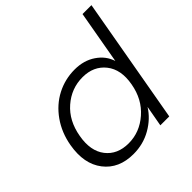

<svg xmlns="http://www.w3.org/2000/svg" viewBox="-194 -898 1063 1063"><g transform="rotate(-45 338.0 -366.0)"><path d="M45.9 -273.9Q60.5 -357.9 106 -422.1Q151.4 -486.3 217 -520.3Q282.7 -554.2 357.9 -554.2Q429.7 -554.2 481.4 -519Q533.2 -483.9 550.8 -428.2L606 -740.2H675.8L544.9 0H475.1L497.1 -122.1Q461.4 -64.9 398.2 -28.6Q335 7.8 257.8 7.8Q144 7.8 84 -69.8Q23.9 -147.5 45.9 -273.9ZM522.9 -272.9Q541 -372.6 493.2 -432.9Q445.3 -493.2 358.9 -493.2Q271 -493.2 203.4 -434.3Q135.7 -375.5 118.2 -273.9Q100.1 -172.9 146.5 -113Q192.9 -53.2 280.8 -53.2Q367.2 -53.2 436.3 -113.3Q505.4 -173.3 522.9 -272.9Z"/></g></svg>

Font: SVN-Poppins Light
Style: Italic
Weight: 300
Italic angle: -10°
Designer: Ninad Kale (Devanagari), Jonny Pinhorn (Latin)
Foundry: Indian Type Foundry
Version: Version 3.002 2017